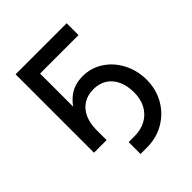

<svg xmlns="http://www.w3.org/2000/svg" viewBox="-192 -626 893 893"><g transform="rotate(-45 255.0 -179.5)"><path d="M210.4 79.1H249.5Q292 79.1 324.2 61.3Q356.4 43.5 374.3 10.7Q392.1 -22 392.1 -65.9Q392.1 -110.4 377 -143.1Q361.8 -175.8 334 -193.4Q306.2 -210.9 268.1 -210.9Q230.5 -210.9 202.4 -193.4Q174.3 -175.8 159.4 -143.1Q144.5 -110.4 144.5 -65.9H103Q103 -124.5 121.8 -175.3Q140.6 -226.1 179.7 -257.6Q218.8 -289.1 275.9 -289.1Q331.5 -289.1 377.2 -259Q422.9 -229 449 -177.7Q475.1 -126.5 475.1 -65.9Q475.1 -3.9 446 47.1Q417 98.1 366.2 127.7Q315.4 157.2 253.4 157.2H210.4ZM397.5 -437.5H144.5V0H61.5V-515.6H397.5Z"/></g></svg>

Font: Intratopia Thin
Style: Regular
Weight: 100
Designer: Rasmus Andersson
Foundry: rsms
Version: Version 3.000;Glyphs 3.2.3 (3260)